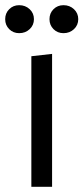

<svg xmlns="http://www.w3.org/2000/svg" viewBox="-49 -721 322 741"><path d="M72 -504 152 -513V0H72ZM-29 -647Q-29 -670 -13.5 -685.5Q2 -701 25 -701Q49 -701 65.5 -685.5Q82 -670 82 -647Q82 -624 65.5 -608.5Q49 -593 25 -593Q2 -593 -13.5 -608.5Q-29 -624 -29 -647ZM142 -647Q142 -670 157.5 -685.5Q173 -701 196 -701Q220 -701 236.5 -685.5Q253 -670 253 -647Q253 -624 236.5 -608.5Q220 -593 196 -593Q173 -593 157.5 -608.5Q142 -624 142 -647Z"/></svg>

Font: Actor
Style: Regular
Weight: 400
Designer: Thomas Junold
Foundry: Thomas Junold
Version: Version 1.001